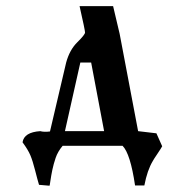

<svg xmlns="http://www.w3.org/2000/svg" viewBox="-20 -467 578 615"><path d="M188 -46.9H313.5L272 -266.6H237.3ZM234.9 -447.3H342.3L363.3 -358.4L422.4 -46.9L481 -40L499.5 1.5Q496.6 7.3 483.9 26.1Q471.2 44.9 469.7 48.3Q451.7 78.1 442.4 127H412.6Q397.5 24.9 372.6 0H180.7Q165 18.6 158.2 38.8Q151.4 59.1 147.7 76.9Q144 94.7 141.6 111.3Q139.2 127.9 138.7 127.9L105 125Q100.1 108.9 92.3 78.1Q84.5 47.4 77.1 30Q69.8 12.7 52.2 -11.2Q57.1 -43.5 108.9 -46.9Q121.1 -43.5 140.1 -45.9L191.9 -266.6Q203.1 -307.6 227.8 -331.8Q252.4 -356 252.4 -363Q252.4 -370.1 234.9 -447.3Z"/></svg>

Font: Panteley
Style: Regular
Weight: 500
Designer: Kalashnikov Yuriy
Foundry: Øêîëà ïàâà èìåíè ñâÿòîãî àâíîàïîñòîëüíîãî Âëàäèìèà
Version: Version 1.80 April 12, 2018